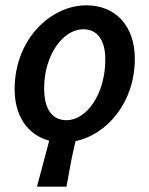

<svg xmlns="http://www.w3.org/2000/svg" viewBox="-20 -524 562 722"><path d="M230 -72C175 -72 146 -115 146 -192C146 -317 217 -414 293 -414C347 -414 376 -372 376 -300C376 -171 306 -72 230 -72ZM119 178H230C241 117 250 64 264 7C381 -18 487 -137 487 -303C487 -426 415 -504 305 -504C170 -504 35 -376 35 -188C35 -87 85 -16 165 5Z"/></svg>

Font: Source Sans Pro Semibold
Style: Italic
Weight: 600
Italic angle: -11°
Designer: Paul D. Hunt
Foundry: Adobe Systems Incorporated
Version: Version 3.006;hotconv 1.0.111;makeotfexe 2.5.65597